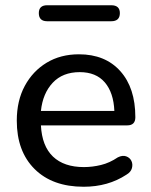

<svg xmlns="http://www.w3.org/2000/svg" viewBox="-20 -703 575 732"><path d="M160 -622Q128 -622 128 -653Q128 -683 160 -683H404Q437 -683 437 -653Q437 -622 404 -622ZM299 9Q180 9 112 -58.5Q44 -126 44 -243Q44 -319 74.5 -375.5Q105 -432 158 -464Q211 -496 281 -496Q381 -496 438.5 -432Q496 -368 496 -256Q496 -225 465 -225H136Q140 -146 182 -106Q224 -66 300 -66Q332 -66 365 -74Q398 -82 429 -103Q447 -112 461 -107Q475 -102 481 -89.5Q487 -77 483 -62Q479 -47 462 -37Q392 9 299 9ZM136 -280H416Q413 -350 379.5 -389Q346 -428 284 -428Q219 -428 181 -387.5Q143 -347 136 -280Z"/></svg>

Font: Chiron GoRound TC
Style: Regular
Weight: 400
Designer: Ryoko NISHIZUKA 西塚涼子 (kana, bopomofo & ideographs); Paul D. Hunt (Latin, Greek & Cyrillic); Sandoll Communications 산돌커뮤니
Foundry: Adobe
Version: Version 1.000;hotconv 1.1.1;makeotfexe 2.6.0